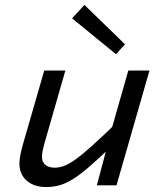

<svg xmlns="http://www.w3.org/2000/svg" viewBox="-20 -751 654 778"><path d="M372.4 0 421.1 -183.4H419.5L500 -465.3H585.7L452.1 0ZM462.9 -263.6 435.7 -162Q379.8 -108.1 340.5 -74.3Q301.2 -40.5 272.3 -23.2Q243.4 -5.9 218.5 0.5Q193.5 6.9 166.8 6.9Q118.2 6.9 88.5 -18.8Q58.7 -44.5 58.7 -89.1Q58.7 -101.4 61.9 -119.8Q65.1 -138.2 73.5 -168L159.3 -465.3H244.9L160.3 -170.8Q154.1 -148.6 152.1 -136.6Q150 -124.5 150 -116.1Q150 -94.1 164.1 -82.8Q178.2 -71.5 201.6 -71.5Q219.2 -71.5 237.7 -77.9Q256.3 -84.3 283.8 -103.4Q311.2 -122.5 353.9 -161Q396.6 -199.5 462.9 -263.6ZM486.5 -571.5 450 -531.4 272 -676.8 322.2 -731Z"/></svg>

Font: Intel One Mono Light
Style: Italic
Weight: 300
Italic angle: -16°
Monospace: yes
Designer: Fred Shallcrass
Foundry: Frere-Jones Type LLC
Version: Version 1.004